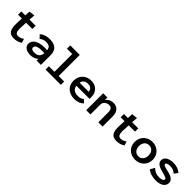

<svg xmlns="http://www.w3.org/2000/svg" viewBox="390 -2191 3724 3724"><g transform="rotate(45 2252.0 -329.0)"><path d="M334 10C399 10 454 -8 506 -42L481 -125C446 -101 407 -81 359 -81C304 -81 276 -114 282 -243L289 -375H460L461 -465H291L302 -589L182 -575L177 -465H68L67 -375H173L167 -242C159 -55 211 10 334 10Z M789 12C852 12 911 -4 952 -51V0H1070V-265C1070 -430 969 -476 837 -476C760 -476 689 -455 632 -406L696 -338C737 -375 780 -387 832 -387C902 -387 944 -366 955 -288C931 -289 908 -290 892 -290C706 -290 606 -219 606 -119C606 -40 672 12 789 12ZM721 -132C721 -178 769 -210 892 -210C909 -210 934 -209 957 -208C948 -117 896 -77 810 -77C758 -77 721 -91 721 -132Z M1198 0H1617V-91H1466V-670H1205V-579H1350V-91H1198Z M1994 11C2072 11 2141 -12 2189 -64L2128 -122C2094 -90 2048 -79 1999 -79C1921 -79 1850 -116 1843 -201H2202C2203 -214 2204 -234 2204 -248C2204 -397 2104 -476 1980 -476C1841 -476 1733 -384 1733 -229C1733 -76 1844 11 1994 11ZM1845 -287C1856 -357 1909 -388 1975 -388C2044 -388 2091 -352 2093 -287Z M2313 0H2429V-273C2429 -344 2495 -387 2558 -387C2615 -387 2645 -351 2645 -275V0H2761V-277C2761 -418 2683 -476 2590 -476C2518 -477 2464 -445 2429 -398V-465H2313Z M3149 10C3214 10 3269 -8 3321 -42L3296 -125C3261 -101 3222 -81 3174 -81C3119 -81 3091 -114 3097 -243L3104 -375H3275L3276 -465H3106L3117 -589L2997 -575L2992 -465H2883L2882 -375H2988L2982 -242C2974 -55 3026 10 3149 10Z M3658 10C3800 10 3906 -89 3906 -233C3906 -371 3800 -476 3658 -476C3516 -476 3411 -371 3411 -233C3411 -88 3515 10 3658 10ZM3658 -82C3582 -82 3527 -142 3527 -233C3527 -326 3583 -384 3658 -384C3735 -384 3789 -326 3789 -233C3789 -142 3735 -82 3658 -82Z M4232 11C4372 11 4447 -55 4447 -136C4447 -209 4394 -253 4267 -281C4168 -302 4131 -317 4131 -344C4131 -373 4175 -387 4231 -387C4291 -387 4348 -368 4380 -327L4439 -404C4384 -453 4318 -476 4229 -476C4103 -476 4025 -419 4025 -342C4025 -263 4095 -223 4216 -196C4308 -173 4342 -160 4342 -130C4342 -99 4301 -79 4234 -79C4145 -79 4093 -109 4049 -155L3996 -63C4057 -11 4136 11 4232 11Z"/></g></svg>

Font: Inconsolata SemiExpanded
Style: Bold
Weight: 700
Width: 6
Monospace: yes
Designer: Raph Levien, Cyreal, Brenton Simpson
Foundry: Raph Levien, Cyreal, Google
Version: Version 3.100